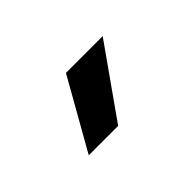

<svg xmlns="http://www.w3.org/2000/svg" viewBox="-35 -798 351 351"><g transform="rotate(-45 140.0 -623.0)"><path d="M54 -555H130L226 -691H131Z"/></g></svg>

Font: Meta Space
Style: Regular
Weight: 400
Designer: Meta Pool / Florian Karsten
Foundry: Meta Pool / Florian Karsten
Version: Version 2.000;Glyphs 3.1.1 (3137)